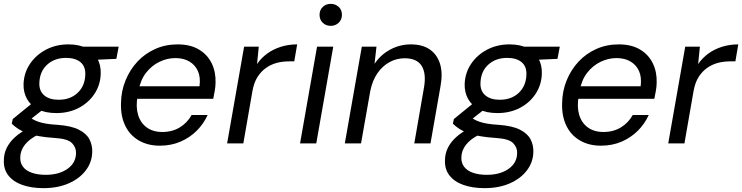

<svg xmlns="http://www.w3.org/2000/svg" viewBox="-49 -743 3846 995"><path d="M176 232Q114 232 67 215.5Q20 199 -5.5 166.5Q-31 134 -29 88Q-29 54 -14.5 24Q0 -6 28.5 -32Q57 -58 100 -79L151 -46Q104 -24 80 7Q56 38 56 73Q55 101 70.5 121.5Q86 142 116.5 152.5Q147 163 188 163Q256 163 300 132.5Q344 102 345 51Q346 21 324 -1.5Q302 -24 235 -28Q188 -31 152 -37.5Q116 -44 90 -53.5Q64 -63 45 -75.5Q26 -88 12 -102L17 -126L125 -214L190 -188L78 -100L96 -142Q109 -132 122 -124.5Q135 -117 151.5 -111.5Q168 -106 191.5 -102Q215 -98 250 -96Q320 -91 359.5 -71Q399 -51 414.5 -21Q430 9 429 44Q428 97 396 139.5Q364 182 307.5 207Q251 232 176 232ZM243 -157Q186 -157 148 -176.5Q110 -196 91 -230Q72 -264 73 -307Q75 -365 106 -411.5Q137 -458 189 -485.5Q241 -513 305 -513Q362 -513 399.5 -493Q437 -473 455.5 -439.5Q474 -406 473 -363Q472 -305 441.5 -258Q411 -211 359.5 -184Q308 -157 243 -157ZM255 -226Q315 -226 353 -261.5Q391 -297 393 -355Q395 -398 368.5 -420.5Q342 -443 293 -443Q234 -443 195.5 -408Q157 -373 155 -314Q153 -272 180 -249Q207 -226 255 -226ZM372 -430 360 -501H566L554 -438Z M779 12Q717 12 670.5 -15Q624 -42 600 -91.5Q576 -141 578 -208Q579 -272 602 -327.5Q625 -383 664 -424.5Q703 -466 756 -489.5Q809 -513 871 -513Q938 -513 982.5 -486Q1027 -459 1048.5 -414Q1070 -369 1068 -314Q1068 -296 1064 -273Q1060 -250 1056 -231H643L654 -296H985Q991 -343 976.5 -375Q962 -407 932 -424.5Q902 -442 860 -442Q817 -442 777 -422.5Q737 -403 708 -366Q679 -329 669 -273L664 -245Q654 -190 666.5 -148Q679 -106 711.5 -82.5Q744 -59 792 -59Q844 -59 883 -83Q922 -107 944 -147H1027Q1006 -101 970.5 -65.5Q935 -30 886.5 -9Q838 12 779 12Z M1128 0 1216 -501H1292L1283 -411Q1305 -443 1336 -465.5Q1367 -488 1406.5 -500.5Q1446 -513 1491 -513L1476 -425H1449Q1415 -425 1385 -417Q1355 -409 1329.5 -391Q1304 -373 1285.5 -344Q1267 -315 1259 -270L1212 0Z M1506 0 1594 -501H1678L1590 0ZM1665 -609Q1640 -609 1623.5 -625Q1607 -641 1607 -666Q1607 -691 1623.5 -707Q1640 -723 1665 -723Q1689 -723 1706 -707.5Q1723 -692 1723 -666Q1723 -641 1706 -625Q1689 -609 1665 -609Z M1738 0 1826 -501H1902L1892 -412Q1923 -459 1973 -486Q2023 -513 2080 -513Q2142 -513 2180 -485.5Q2218 -458 2232 -410Q2246 -362 2234 -297L2182 0H2098L2148 -288Q2161 -361 2136.5 -401Q2112 -441 2048 -441Q2006 -441 1969.5 -421Q1933 -401 1907 -363.5Q1881 -326 1870 -272L1822 0Z M2462 232Q2400 232 2353 215.5Q2306 199 2280.5 166.5Q2255 134 2257 88Q2257 54 2271.5 24Q2286 -6 2314.5 -32Q2343 -58 2386 -79L2437 -46Q2390 -24 2366 7Q2342 38 2342 73Q2341 101 2356.5 121.5Q2372 142 2402.5 152.5Q2433 163 2474 163Q2542 163 2586 132.5Q2630 102 2631 51Q2632 21 2610 -1.5Q2588 -24 2521 -28Q2474 -31 2438 -37.5Q2402 -44 2376 -53.5Q2350 -63 2331 -75.5Q2312 -88 2298 -102L2303 -126L2411 -214L2476 -188L2364 -100L2382 -142Q2395 -132 2408 -124.5Q2421 -117 2437.5 -111.5Q2454 -106 2477.5 -102Q2501 -98 2536 -96Q2606 -91 2645.5 -71Q2685 -51 2700.5 -21Q2716 9 2715 44Q2714 97 2682 139.5Q2650 182 2593.5 207Q2537 232 2462 232ZM2529 -157Q2472 -157 2434 -176.5Q2396 -196 2377 -230Q2358 -264 2359 -307Q2361 -365 2392 -411.5Q2423 -458 2475 -485.5Q2527 -513 2591 -513Q2648 -513 2685.5 -493Q2723 -473 2741.5 -439.5Q2760 -406 2759 -363Q2758 -305 2727.5 -258Q2697 -211 2645.5 -184Q2594 -157 2529 -157ZM2541 -226Q2601 -226 2639 -261.5Q2677 -297 2679 -355Q2681 -398 2654.5 -420.5Q2628 -443 2579 -443Q2520 -443 2481.5 -408Q2443 -373 2441 -314Q2439 -272 2466 -249Q2493 -226 2541 -226ZM2658 -430 2646 -501H2852L2840 -438Z M3065 12Q3003 12 2956.5 -15Q2910 -42 2886 -91.5Q2862 -141 2864 -208Q2865 -272 2888 -327.5Q2911 -383 2950 -424.5Q2989 -466 3042 -489.5Q3095 -513 3157 -513Q3224 -513 3268.5 -486Q3313 -459 3334.5 -414Q3356 -369 3354 -314Q3354 -296 3350 -273Q3346 -250 3342 -231H2929L2940 -296H3271Q3277 -343 3262.5 -375Q3248 -407 3218 -424.5Q3188 -442 3146 -442Q3103 -442 3063 -422.5Q3023 -403 2994 -366Q2965 -329 2955 -273L2950 -245Q2940 -190 2952.5 -148Q2965 -106 2997.5 -82.5Q3030 -59 3078 -59Q3130 -59 3169 -83Q3208 -107 3230 -147H3313Q3292 -101 3256.5 -65.5Q3221 -30 3172.5 -9Q3124 12 3065 12Z M3414 0 3502 -501H3578L3569 -411Q3591 -443 3622 -465.5Q3653 -488 3692.5 -500.5Q3732 -513 3777 -513L3762 -425H3735Q3701 -425 3671 -417Q3641 -409 3615.5 -391Q3590 -373 3571.5 -344Q3553 -315 3545 -270L3498 0Z"/></svg>

Font: DM Sans 18pt
Style: Italic
Weight: 400
Italic angle: -10°
Designer: Colophon Foundry, Jonny Pinhorn
Foundry: Colophon Foundry
Version: Version 4.004;gftools[0.9.30]